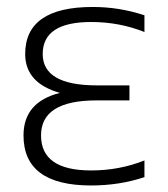

<svg xmlns="http://www.w3.org/2000/svg" viewBox="-20 -538 492 562"><path d="M402.8 -444.3Q329.6 -473.6 246.6 -473.6Q105 -473.6 105 -379.9Q105 -288.1 263.7 -288.1H358.9V-244.1H262.2Q100.1 -244.1 100.1 -141.6Q100.1 -39.1 246.6 -39.1Q329.6 -39.1 402.8 -68.4V-19.5Q329.6 4.9 246.6 4.9Q48.8 4.9 48.8 -141.6Q48.8 -239.3 155.3 -266.1Q53.7 -294.9 53.7 -379.9Q53.7 -517.6 251.5 -517.6Q329.6 -517.6 402.8 -493.2Z"/></svg>

Font: Sansation Light
Style: Light
Weight: 300
Designer: Bernd Montag
Version: Version 1.301